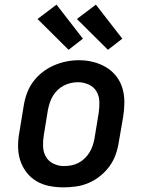

<svg xmlns="http://www.w3.org/2000/svg" viewBox="-20 -801 640 829"><path d="M254 8Q223 8 192.5 2Q162 -4 137 -19Q112 -34 94 -57.5Q76 -81 67 -109.5Q58 -138 58 -169.5Q58 -201 64 -232L82 -342Q86 -369 95.5 -396Q105 -423 122 -446.5Q139 -470 162.5 -488.5Q186 -507 212.5 -518.5Q239 -530 266 -535.5Q293 -541 321 -541Q353 -541 382.5 -533.5Q412 -526 437.5 -511Q463 -496 481.5 -472.5Q500 -449 508.5 -420.5Q517 -392 517 -360.5Q517 -329 512 -298L493 -188Q489 -161 479.5 -134Q470 -107 453 -83.5Q436 -60 413 -41.5Q390 -23 363.5 -11.5Q337 0 309 4Q281 8 254 8ZM256 -84Q272 -84 288 -87Q304 -90 318.5 -97.5Q333 -105 345.5 -117Q358 -129 366.5 -143Q375 -157 380 -172Q385 -187 388 -203L406 -313Q410 -338 409 -362.5Q408 -387 396.5 -406.5Q385 -426 363 -436Q341 -446 317 -446Q301 -446 285.5 -442.5Q270 -439 255.5 -431.5Q241 -424 229 -412.5Q217 -401 208.5 -387Q200 -373 195 -357.5Q190 -342 187 -327L169 -217Q165 -193 166 -168.5Q167 -144 178 -124.5Q189 -105 210.5 -94.5Q232 -84 256 -84Q256 -84 256 -84Q256 -84 256 -84ZM446 -586 312 -719 394 -781 508 -634ZM276 -586 142 -719 224 -781 338 -634Z"/></svg>

Font: Iosevka Curly Slab SmBdExObl
Style: Regular
Weight: 600
Width: 7
Italic angle: -9°
Monospace: yes
Designer: Belleve Invis
Foundry: Belleve Invis
Version: Version 11.1.0; ttfautohint (v1.8.3)